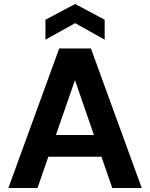

<svg xmlns="http://www.w3.org/2000/svg" viewBox="-20 -943 753 963"><path d="M22 0 277 -700H436L691 0H543L356 -541L168 0ZM134 -157 171 -266H531L567 -157ZM208 -744V-844L357 -923L505 -844V-744L357 -827Z"/></svg>

Font: DM Sans 17pt ExtraBold
Style: Regular
Weight: 800
Version: Version 4.004;gftools[0.9.30]